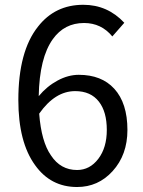

<svg xmlns="http://www.w3.org/2000/svg" viewBox="-20 -749 582 782"><path d="M293.9 12.7Q186.5 12.7 123 -76.2Q54.7 -169.9 54.7 -341.8Q54.7 -540 134.8 -640.6Q204.1 -729.5 319.3 -729.5Q418 -729.5 486.3 -656.2L437.5 -600.6Q392.6 -655.3 322.3 -655.3Q242.2 -655.3 195.3 -589.8Q140.6 -513.7 137.7 -357.4Q170.9 -397.5 214.4 -420.9Q257.8 -444.3 300.8 -444.3Q393.6 -444.3 445.3 -387.7Q499 -329.1 499 -219.7Q499 -118.2 438.5 -51.8Q379.9 12.7 293.9 12.7ZM293.9 -56.6Q345.7 -56.6 380.4 -102.1Q415 -147.5 415 -219.7Q415 -293.9 382.8 -335Q349.6 -377.9 286.1 -377.9Q204.1 -377.9 139.6 -286.1Q148.4 -171.9 187.5 -116.2Q226.6 -56.6 293.9 -56.6Z"/></svg>

Font: Bpmf GenSeki Gothic R
Style: R
Weight: 400
Foundry: But Ko
Version: Version 1.320